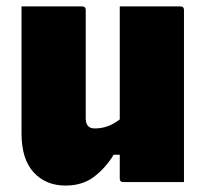

<svg xmlns="http://www.w3.org/2000/svg" viewBox="-20 -567 640 598"><path d="M236 -547Q247 -547 247 -536V-198Q247 -167 275 -167Q296 -167 314.5 -173.5Q333 -180 353 -195V-547H542Q553 -547 553 -536V0H364Q353 0 353 -11V-85H334Q309 -44 273 -16.5Q237 11 184 11Q123 11 85 -30Q47 -71 47 -152V-547Z"/></svg>

Font: Recursive Mn Lnr St Blk
Style: Regular
Weight: 900
Monospace: yes
Version: Version 1.079;hotconv 1.0.112;makeotfexe 2.5.65598; ttfautoh